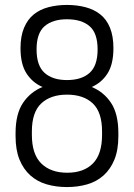

<svg xmlns="http://www.w3.org/2000/svg" viewBox="-20 -751 542 777"><path d="M251 -731Q291 -731 325.5 -722Q360 -713 385.5 -693Q411 -673 425 -639Q439 -605 439 -556Q439 -491 415 -453.5Q391 -416 351 -399Q400 -379 429.5 -334.5Q459 -290 459 -212V-200Q459 -144 443 -105Q427 -66 399 -41Q371 -16 333 -5Q295 6 251 6Q207 6 169 -5Q131 -16 103 -41Q75 -66 59 -105Q43 -144 43 -200V-212Q43 -290 73 -334.5Q103 -379 152 -399Q112 -416 87.5 -453.5Q63 -491 63 -556Q63 -605 77.5 -639Q92 -673 117 -693Q142 -713 176.5 -722Q211 -731 251 -731ZM393 -219Q393 -297 355.5 -332.5Q318 -368 251 -368Q185 -368 147 -332.5Q109 -297 109 -219V-205Q109 -127 147 -89.5Q185 -52 252 -52Q319 -52 356 -89.5Q393 -127 393 -205ZM251 -673Q193 -673 160.5 -645Q128 -617 128 -551Q128 -485 160.5 -456Q193 -427 251 -427Q310 -427 342.5 -456Q375 -485 375 -551Q375 -617 342.5 -645Q310 -673 251 -673Z"/></svg>

Font: AkaAcidDosis
Style: Regular
Weight: 400
Designer: Edgar Tolentino, Pablo Impallari, Igino Marini, Aka-Acid
Foundry: Edgar Tolentino, Pablo Impallari, Igino Marini, Cyberella
Version: Version 1.007